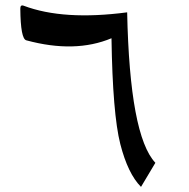

<svg xmlns="http://www.w3.org/2000/svg" viewBox="-20 -713 714 724"><path d="M459.5 -666.5Q469.2 -201.7 565.9 -99.1L511.7 -8.3Q462.4 -57.6 433.6 -169.9Q404.8 -283.2 400.4 -568.8Q262.7 -511.2 79.1 -561Q57.6 -566.9 56.6 -679.7Q56.2 -696.3 69.3 -691.4Q219.2 -634.8 459.5 -666.5Z"/></svg>

Font: Parastoo WOL
Style: WOL
Weight: 400
Foundry: Saber Rastikerdar (saber.rastikerdar@gmail.com)
Version: Version 1.0.0-alpha5